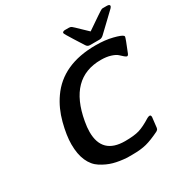

<svg xmlns="http://www.w3.org/2000/svg" viewBox="-205 -1066 1204 1252"><g transform="rotate(-30 397.0 -440.0)"><path d="M121.1 -234.9Q121.1 -300.8 144.5 -390.9Q168 -481 216.8 -550.8Q330.6 -715.8 580.1 -715.8Q650.9 -715.8 706.1 -701.9Q761.2 -688 772.9 -675.8L775.9 -669.9Q775.9 -660.2 734.9 -560.1Q730 -551.3 724.1 -550.8Q717.3 -550.8 705.6 -560.8Q693.8 -570.8 680.4 -583.5Q667 -596.2 635.5 -606.2Q604 -616.2 562 -616.2Q324.2 -616.2 272 -321.8Q264.2 -279.8 264.2 -245.1Q264.2 -78.1 436 -78.1Q503.9 -78.1 542.5 -89.6Q581.1 -101.1 637.2 -136.2Q648.4 -142.1 655.8 -142.1Q665.5 -142.1 666 -127Q666 -121.1 658.2 -59.1Q658.2 -58.1 657.7 -53.5Q657.2 -48.8 656.5 -47.9Q655.8 -46.9 655.3 -43.9Q654.8 -41 653.8 -40Q652.8 -39.1 651.4 -37.1Q649.9 -35.2 647.5 -33.7Q645 -32.2 642.1 -29.8Q581.1 0 538.6 11Q496.1 22 434.1 22H394Q335.9 18.1 293 6.1Q250 -5.9 208 -32.5Q166 -59.1 143.6 -109.9Q121.1 -160.6 121.1 -234.9ZM438 -890.1V-891.1Q440.9 -900.9 456.1 -901.9H486.8Q499 -901.9 506.6 -896.5Q514.2 -891.1 556.2 -850.1Q581.1 -826.2 598.1 -810.1Q724.1 -897 732.9 -899.9Q736.8 -901.9 743.2 -901.9H772Q793.9 -901.9 793.9 -890.1Q793.9 -884.3 785.4 -875.2Q776.9 -866.2 710 -803.2Q674.8 -770 651.9 -748Q637.7 -734.9 623 -734.9H548.8Q531.7 -734.9 522 -751Q502.9 -780.8 477.1 -821.8Q438 -883.3 438 -890.1Z"/></g></svg>

Font: CMU Sans Serif
Style: BoldOblique
Weight: 700
Italic angle: -12°
Version: Version 0.7.0